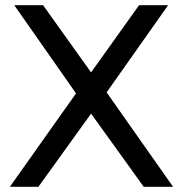

<svg xmlns="http://www.w3.org/2000/svg" viewBox="-20 -720 705 740"><path d="M273 -360 18 0H128L331 -282L534 0H647L391 -364L628 -700H516L331 -441L146 -700H35Z"/></svg>

Font: Montserrat-Alt1 Med
Style: Regular
Weight: 500
Designer: Differentunic
Foundry: Differentunic
Version: Version 7.222